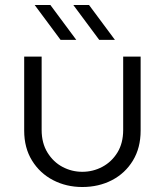

<svg xmlns="http://www.w3.org/2000/svg" viewBox="-20 -737 661 770"><path d="M310 13Q246 13 193 -14.5Q140 -42 108.5 -93Q77 -144 77 -213V-510H147V-216Q147 -163 170.5 -125Q194 -87 231 -67.5Q268 -48 310 -48Q353 -48 390.5 -68Q428 -88 451 -125.5Q474 -163 474 -216V-510H544V-213Q544 -144 513 -93Q482 -42 429 -14.5Q376 13 310 13ZM378 -577 274 -717H337L441 -577ZM223 -577 119 -717H182L286 -577Z"/></svg>

Font: MuseoModerno Thin Light
Style: Regular
Weight: 300
Version: Version 1.003